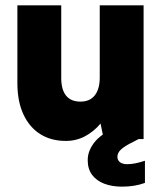

<svg xmlns="http://www.w3.org/2000/svg" viewBox="-20 -520 606 718"><path d="M484 -77 516 -9 477 11Q445 27 432 39.5Q419 52 419 66Q419 79 428.5 86.5Q438 94 456 94Q484 94 522 81V164Q503 171 481.5 174.5Q460 178 436 178Q399 178 370 167Q341 156 324.5 134Q308 112 308 79Q308 41 337.5 7Q367 -27 450 -62ZM517 0H368L356 -58Q332 -29 299 -11Q266 7 226 7Q171 7 130.5 -18.5Q90 -44 67.5 -92.5Q45 -141 45 -209V-500H209V-228Q209 -185 227 -162.5Q245 -140 281 -140Q316 -140 334.5 -163.5Q353 -187 353 -230V-500H517Z"/></svg>

Font: Albert Sans Black
Style: Regular
Weight: 900
Designer: Andreas Rasmussen
Foundry: a.Foundry
Version: Version 1.025